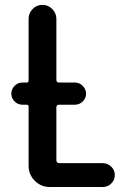

<svg xmlns="http://www.w3.org/2000/svg" viewBox="-20 -750 540 770"><path d="M69.3 -330.1Q51.8 -330.1 38.6 -343.3Q25.4 -356.4 25.4 -374Q25.4 -391.6 38.1 -405.3Q50.8 -418.9 69.3 -418.9H86.9Q94.7 -418.9 94.7 -426.8V-673.8Q94.7 -697.3 110.8 -713.9Q127 -730.5 149.9 -730.5Q172.9 -730.5 189.5 -713.9Q206.1 -697.3 206.1 -673.8V-429.7Q206.1 -418.9 216.8 -418.9H281.2Q298.8 -418.9 312 -405.3Q325.2 -391.6 325.2 -374Q325.2 -356.4 312 -343.3Q298.8 -330.1 281.2 -330.1H216.8Q206.1 -330.1 206.1 -319.3V-107.4Q206.1 -96.7 216.8 -95.7H391.6Q411.1 -95.7 425.8 -82Q440.4 -68.4 440.4 -48.3Q440.4 -28.3 426.3 -14.2Q412.1 0 391.6 0H179.7Q144.5 0 119.6 -24.9Q94.7 -49.8 94.7 -85V-322.3Q94.7 -330.1 86.9 -330.1Z"/></svg>

Font: Rounded-X Mgen+ 1m medium
Style: Regular
Weight: 500
Designer: [Source Han Sans]
Ryoko NISHIZUKA  (kana & ideographs); Paul D. Hunt (Latin, Greek & Cyrillic); Wenlong ZHANG  (bopomofo
Version: Version 1.059.20150602